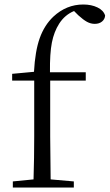

<svg xmlns="http://www.w3.org/2000/svg" viewBox="-20 -833 487 853"><path d="M37 -27 129 -36Q132 -131 132 -227V-475H34V-505L131 -514Q136 -606 156.5 -663.5Q177 -721 217 -759Q275 -813 350 -813Q386 -813 413 -800Q440 -787 447 -764Q446 -748 433.5 -737.5Q421 -727 401 -727Q383 -727 366.5 -736Q350 -745 328 -765L309 -784Q268 -767 243 -728Q220 -692 210.5 -644Q201 -596 202 -512H361V-475H203V-227L205 -36L308 -27V0H37Z"/></svg>

Font: GL-CurulMinamoto Light
Style: Regular
Weight: 300
Designer: Eunice (kana); Ryoko NISHIZUKA 西塚涼子 (ideographs); Frank Grießhammer (Latin, Greek & Cyrillic); Wenlong ZHANG
Foundry: Gutenberg Labo; Adobe
Version: Version 1.002